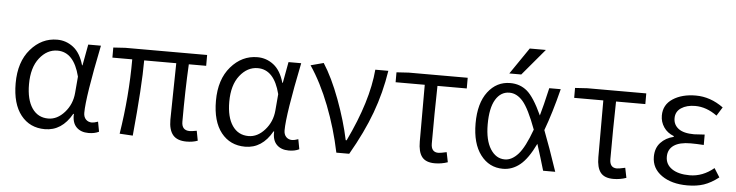

<svg xmlns="http://www.w3.org/2000/svg" viewBox="-47 -974 4618 1205"><g transform="rotate(5 2262.5 -372.0)"><path d="M259.8 12.7Q165 12.7 108.9 -58.1Q52.7 -128.9 52.7 -258.8Q52.7 -393.6 122.1 -473.6Q191.4 -553.7 289.1 -553.7Q345.7 -553.7 391.1 -518.6Q436.5 -483.4 458 -407.2H460.9L485.4 -540H565.4Q498 -210 498 -111.3Q498 -85 512.7 -69.8Q527.3 -54.7 550.8 -54.7Q564.5 -54.7 588.9 -63.5L600.6 -1Q573.2 12.7 535.2 12.7Q486.3 12.7 458.5 -15.6Q430.7 -43.9 433.6 -98.6H429.7Q367.2 12.7 259.8 12.7ZM275.4 -55.7Q332 -55.7 377.9 -107.4Q423.8 -159.2 429.7 -230.5L438.5 -334Q400.4 -485.4 296.9 -485.4Q231.4 -485.4 184.1 -425.3Q136.7 -365.2 136.7 -259.8Q136.7 -163.1 173.3 -109.4Q210 -55.7 275.4 -55.7Z M1152.3 12.7Q1093.8 12.7 1066.9 -19Q1040 -50.8 1040 -115.2Q1040 -142.6 1042.5 -274.9Q1044.9 -407.2 1045.9 -471.7H843.8Q843.8 -309.6 813.5 4.9L730.5 0Q768.6 -239.3 768.6 -471.7H643.6V-535.2L718.8 -540H1234.4V-471.7H1125Q1116.2 -308.6 1116.2 -109.4Q1116.2 -54.7 1167 -54.7Q1178.7 -54.7 1210.9 -60.5L1222.7 1Q1192.4 12.7 1152.3 12.7Z M1521.5 12.7Q1426.8 12.7 1370.6 -58.1Q1314.5 -128.9 1314.5 -258.8Q1314.5 -393.6 1383.8 -473.6Q1453.1 -553.7 1550.8 -553.7Q1607.4 -553.7 1652.8 -518.6Q1698.2 -483.4 1719.7 -407.2H1722.7L1747.1 -540H1827.1Q1759.8 -210 1759.8 -111.3Q1759.8 -85 1774.4 -69.8Q1789.1 -54.7 1812.5 -54.7Q1826.2 -54.7 1850.6 -63.5L1862.3 -1Q1835 12.7 1796.9 12.7Q1748 12.7 1720.2 -15.6Q1692.4 -43.9 1695.3 -98.6H1691.4Q1628.9 12.7 1521.5 12.7ZM1537.1 -55.7Q1593.8 -55.7 1639.6 -107.4Q1685.5 -159.2 1691.4 -230.5L1700.2 -334Q1662.1 -485.4 1558.6 -485.4Q1493.2 -485.4 1445.8 -425.3Q1398.4 -365.2 1398.4 -259.8Q1398.4 -163.1 1435.1 -109.4Q1471.7 -55.7 1537.1 -55.7Z M2176.8 0H2095.7Q2064.5 -150.4 2010.3 -290Q1956.1 -429.7 1886.7 -532.2L1967.8 -553.7Q2023.4 -467.8 2072.8 -335.4Q2122.1 -203.1 2147.5 -83H2153.3Q2277.3 -340.8 2293.9 -540H2376Q2354.5 -400.4 2307.1 -272Q2259.8 -143.6 2176.8 0Z M2716.8 12.7Q2660.2 12.7 2635.7 -18.6Q2611.3 -49.8 2611.3 -115.2V-472.7H2427.7V-535.2L2504.9 -540H2876V-472.7H2691.4Q2687.5 -304.7 2687.5 -109.4Q2687.5 -54.7 2733.4 -54.7Q2746.1 -54.7 2785.2 -63.5L2797.9 -1Q2758.8 12.7 2716.8 12.7Z M3391.6 -519.5H3463.9Q3425.8 -367.2 3383.8 -254.9Q3422.9 -154.3 3474.6 0H3398.4Q3374 -84 3347.7 -165Q3301.8 -69.3 3252.9 -29.8Q3204.1 9.8 3145.5 9.8Q3058.6 9.8 3004.4 -61.5Q2950.2 -132.8 2950.2 -259.8Q2950.2 -386.7 3004.9 -458.5Q3059.6 -530.3 3145.5 -530.3Q3207 -530.3 3251.5 -493.2Q3295.9 -456.1 3347.7 -343.8Q3365.2 -403.3 3391.6 -519.5ZM3248 -756.8H3349.6L3209 -589.8H3133.8ZM3317.4 -252Q3269.5 -380.9 3231 -425.3Q3192.4 -469.7 3145.5 -469.7Q3090.8 -469.7 3058.6 -416.5Q3026.4 -363.3 3026.4 -259.8Q3026.4 -160.2 3061.5 -105Q3096.7 -49.8 3152.3 -49.8Q3196.3 -49.8 3236.3 -94.2Q3276.4 -138.7 3317.4 -252Z M3841.8 12.7Q3785.2 12.7 3760.7 -18.6Q3736.3 -49.8 3736.3 -115.2V-472.7H3552.7V-535.2L3629.9 -540H4001V-472.7H3816.4Q3812.5 -304.7 3812.5 -109.4Q3812.5 -54.7 3858.4 -54.7Q3871.1 -54.7 3910.2 -63.5L3922.9 -1Q3883.8 12.7 3841.8 12.7Z M4307.6 12.7Q4208 12.7 4145.5 -31.2Q4083 -75.2 4083 -148.4Q4083 -203.1 4114.7 -237.3Q4146.5 -271.5 4196.3 -283.2V-288.1Q4155.3 -303.7 4132.8 -336.9Q4110.4 -370.1 4110.4 -410.2Q4110.4 -478.5 4168 -516.1Q4225.6 -553.7 4312.5 -553.7Q4404.3 -553.7 4486.3 -494.1L4452.1 -439.5Q4384.8 -488.3 4314.5 -488.3Q4260.7 -488.3 4226.1 -465.3Q4191.4 -442.4 4191.4 -400.4Q4191.4 -359.4 4223.6 -335Q4255.9 -310.5 4322.3 -310.5Q4334 -310.5 4388.7 -314.5V-249Q4340.8 -252 4305.7 -252Q4236.3 -252 4200.2 -227.1Q4164.1 -202.1 4164.1 -155.3Q4164.1 -107.4 4204.6 -79.6Q4245.1 -51.8 4316.4 -51.8Q4398.4 -51.8 4468.8 -110.4L4503.9 -54.7Q4456.1 -17.6 4411.1 -2.4Q4366.2 12.7 4307.6 12.7Z"/></g></svg>

Font: Gen Shin Gothic Normal
Style: Regular
Weight: 300
Designer: [Source Han Sans]
Ryoko NISHIZUKA  (kana & ideographs); Paul D. Hunt (Latin, Greek & Cyrillic); Wenlong ZHANG  (bopomofo
Version: Version 1.002.20150607